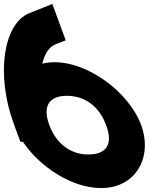

<svg xmlns="http://www.w3.org/2000/svg" viewBox="-194 -886 820 972"><path d="M-46.3 -819 70.9 -866 138.7 -682 85.5 -661C56.3 -649.5 32.5 -615.1 20.1 -563.8C39.5 -568.4 60.2 -570.9 81.9 -571C259 -571 462.4 -413 520.5 -253C579.8 -92 495.5 67 316.8 66C171.5 66 7.4 -40.3 -77.8 -168H-90.7L-122.1 -253L-122.2 -253.5L-122.4 -254C-217.8 -510 -175.5 -767 -46.3 -819ZM55.3 -253.5C91.1 -156.8 166.1 -103 254.1 -104C345 -104 379.9 -156 342.9 -253C307.5 -349 235.8 -400 144.6 -401C55.1 -401 20.2 -349.2 55.3 -253.5Z"/></svg>

Font: Nordica Plus
Style: NordicaClassicBkExtOpObl
Weight: 900
Version: Version 1.01